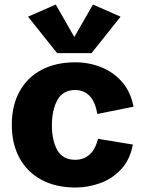

<svg xmlns="http://www.w3.org/2000/svg" viewBox="-20 -816 635 849"><path d="M314.5 13.2Q227.5 13.2 164.3 -20.5Q101.1 -54.2 66.7 -116.5Q32.2 -178.7 32.2 -264.2Q32.2 -349.6 66.4 -411.6Q100.6 -473.6 163.6 -507.1Q226.6 -540.5 313 -540.5Q373.5 -540.5 427.7 -518.8Q481.9 -497.1 520 -453.4Q558.1 -409.7 570.3 -344.2L410.2 -312Q401.4 -366.2 376 -392.1Q350.6 -418 312.5 -418Q258.3 -418 233.9 -373.8Q209.5 -329.6 209.5 -261.7Q209.5 -194.3 233.6 -151.9Q257.8 -109.4 312.5 -109.4Q349.1 -109.4 375 -131.6Q400.9 -153.8 413.6 -202.1L567.4 -176.8Q554.7 -108.9 515.1 -66.9Q475.6 -24.9 422.1 -5.9Q368.7 13.2 314.5 13.2ZM226.6 -795.9 308.6 -652.3 391.1 -795.9 513.2 -742.2 384.8 -581.1H232.4L104 -742.2Z"/></svg>

Font: Schibsted Grotesk ExtraBold
Style: Regular
Weight: 800
Designer: Bakken & Baeck AS, Henrik Kongsvoll
Foundry: Schibsted ASA
Version: Version 1.100; ttfautohint (v1.8.4.7-5d5b);gftools[0.9.25]